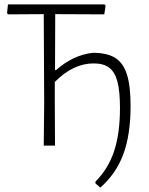

<svg xmlns="http://www.w3.org/2000/svg" viewBox="-20 -659 676 869"><path d="M571 -179Q571 -49 538 39.5Q505 128 434 190L412 171V163Q470 105 496.5 25Q523 -55 523 -170Q523 -246 511.5 -289.5Q500 -333 474.5 -352.5Q449 -372 404 -372Q311 -372 228 -288V-197L229 0H178L180 -194L178 -595L16 -594L12 -600L16 -639H453L458 -633L452 -594L230 -595L229 -342H234Q311 -410 400 -420Q465 -420 501.5 -397Q538 -374 554.5 -322Q571 -270 571 -179Z"/></svg>

Font: t
Style: Regular
Weight: 300
Designer: Juan Pablo del Peral
Foundry: Huerta Tipografica
Version: Version 2.004; ttfautohint (v1.8.1)